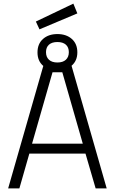

<svg xmlns="http://www.w3.org/2000/svg" viewBox="-20 -1040 634 1060"><path d="M375 -677 569 0H508L452 -192H142L87 0H25L219 -676Q187 -703 187 -750.5Q187 -798 217.5 -825Q248 -852 297 -852Q346 -852 376.5 -825Q407 -798 407 -751Q407 -704 375 -677ZM270 -641 157 -247H437L324 -641ZM178 -921 385 -1020 407 -966 198 -878ZM250.5 -793.5Q234 -779 234 -752Q234 -725 250.5 -710Q267 -695 297 -695Q327 -695 343.5 -710Q360 -725 360 -752Q360 -779 343.5 -793.5Q327 -808 297 -808Q267 -808 250.5 -793.5Z"/></svg>

Font: Titillium Web Light
Style: Regular
Weight: 300
Version: Version 1.002;PS 57.000;hotconv 1.0.70;makeotf.lib2.5.55311